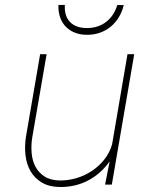

<svg xmlns="http://www.w3.org/2000/svg" viewBox="-20 -748 627 778"><path d="M405.8 0 424.3 -94.2Q389.2 -44.4 338.1 -17.3Q287.1 9.8 225.1 9.8Q181.2 9.8 151.4 -7.3Q121.6 -24.4 104.7 -52.7Q87.9 -81.1 83.5 -117.4Q79.1 -153.8 85 -192.9L142.6 -528.3H168.9L110.8 -191.9Q105.5 -159.7 108.2 -128.2Q110.8 -96.7 124 -72Q137.2 -47.4 161.6 -32.2Q186 -17.1 224.1 -16.6Q257.8 -16.6 291 -26.6Q324.2 -36.6 352.8 -55.7Q381.3 -74.7 402.8 -101.8Q424.3 -128.9 434.1 -162.6L496.6 -528.3H523.9L433.1 0ZM481.4 -727.5Q475.1 -700.7 461.7 -678.5Q448.2 -656.2 429.2 -640.4Q410.2 -624.5 385.7 -615.7Q361.3 -606.9 333 -606.9Q305.2 -606.9 283.2 -615.7Q261.2 -624.5 246.1 -640.4Q231 -656.2 223.4 -678.5Q215.8 -700.7 216.8 -728H242.7Q240.2 -683.1 263.9 -658.7Q287.6 -634.3 333 -634.3Q378.9 -634.8 410.6 -659.7Q442.4 -684.6 455.1 -727.5Z"/></svg>

Font: Roboto Mono Thin
Style: Italic
Weight: 250
Designer: Google
Version: Version 2.000985; 2015; ttfautohint (v1.3)